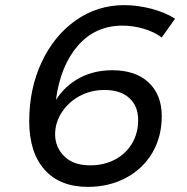

<svg xmlns="http://www.w3.org/2000/svg" viewBox="-20 -724 731 749"><path d="M94 -251Q94 -378 142.5 -481.5Q191 -585 275.5 -644.5Q360 -704 465 -704Q516 -704 570 -690Q624 -676 663 -651L611 -578Q581 -600 540 -612Q499 -624 458 -624Q352 -624 284 -546Q216 -468 198 -334Q234 -390 290.5 -420Q347 -450 418 -450Q509 -450 560 -402Q611 -354 611 -271Q611 -190 574 -127.5Q537 -65 471 -30Q405 5 323 5Q213 5 153.5 -62.5Q94 -130 94 -251ZM519 -256Q519 -310 484.5 -341.5Q450 -373 388 -373Q334 -373 290 -349Q246 -325 220.5 -285Q195 -245 195 -200Q195 -150 230.5 -114.5Q266 -79 332 -79Q385 -79 427.5 -101Q470 -123 494.5 -163.5Q519 -204 519 -256Z"/></svg>

Font: Gontserrat
Style: Italic
Weight: 400
Italic angle: -11.3°
Designer: Julieta Ulanovsky
Foundry: Julieta Ulanovsky
Version: Version 6.001